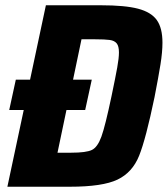

<svg xmlns="http://www.w3.org/2000/svg" viewBox="-20 -708 636 728"><path d="M596 -546Q596 -511 588.5 -464Q581 -417 566 -340Q533 -181 507.5 -117.5Q482 -54 425.5 -27Q369 0 245 0H8L70 -291H15L40 -406H94L154 -688H363Q454 -688 503.5 -675Q553 -662 574.5 -632Q596 -602 596 -546ZM431 -509Q431 -533 422.5 -543.5Q414 -554 396 -556.5Q378 -559 341 -559H289L257 -406H328L303 -291H232L198 -129H250Q307 -129 328.5 -139.5Q350 -150 364.5 -190Q379 -230 403 -344Q418 -416 424.5 -452Q431 -488 431 -509Z"/></svg>

Font: Saira Semi Condensed
Style: Bold Italic
Weight: 700
Width: 4
Italic angle: -12°
Designer: Hector Gatti with collaboration of the Omnibus-Type team
Foundry: Omnibus-Type
Version: Version 1.001; ttfautohint (v1.8)